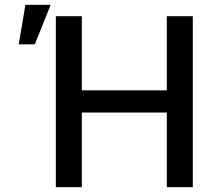

<svg xmlns="http://www.w3.org/2000/svg" viewBox="-20 -774 890 794"><path d="M210.9 -707H318.4V-400.4H669.9V-707H777.3V0H669.9V-308.6H318.4V0H210.9ZM85 -753.9H189.5L124 -590.8H57.6Z"/></svg>

Font: Pretendard GOV Medium
Style: Regular
Weight: 500
Designer: Base glyphs from Inter by Rasmus Andersson; Hangeul glyphs from Noto Sans CJK(Source Han Sans) by Jang Soo-young and Kan
Foundry: Kil Hyung-jin
Version: Version 1.309